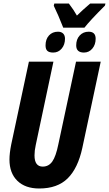

<svg xmlns="http://www.w3.org/2000/svg" viewBox="-20 -1066 622 1096"><path d="M34 -155Q34 -191 44 -241L145 -714H285L184 -238Q177 -207 177 -179Q177 -115 224 -115Q258 -115 278.5 -144Q299 -173 313 -242L414 -714H555L450 -222Q425 -106 366.5 -48Q308 10 204 10Q124 10 79 -34Q34 -78 34 -155ZM287 -1033 290 -1046H373Q402 -1008 419 -977Q448 -1006 495 -1046H582L579 -1034Q492 -947 462 -908H341Q312 -982 287 -1033ZM240 -807Q240 -842 259.5 -863.5Q279 -885 311 -885Q330 -885 340.5 -874.5Q351 -864 351 -845Q351 -811 332 -788.5Q313 -766 284 -766Q261 -766 250.5 -775.5Q240 -785 240 -807ZM415 -807Q415 -842 435 -863.5Q455 -885 486 -885Q526 -885 526 -845Q526 -811 507 -788.5Q488 -766 459 -766Q415 -766 415 -807Z"/></svg>

Font: Noto Sans Display Ex Bold Cond
Style: Italic
Weight: 800
Width: 3
Italic angle: -12°
Designer: Monotype Design team
Foundry: Monotype Imaging Inc.
Version: Version 1.000